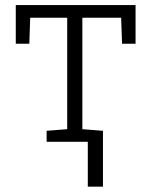

<svg xmlns="http://www.w3.org/2000/svg" viewBox="-20 -548 592 742"><path d="M160.2 0V-42.5L239.7 -48.8V-479.5H96.7L93.3 -378.9H41V-528.3H503.9V-378.9H451.7L448.2 -479.5H298.3V-48.8L377.9 -42.5V0ZM319.3 173.3V-30.8H377.9V173.3Z"/></svg>

Font: Roboto Slab LO Light
Style: Regular
Weight: 300
Designer: Google
Version: Version 2.000